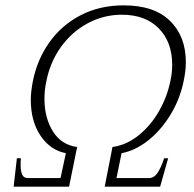

<svg xmlns="http://www.w3.org/2000/svg" viewBox="-20 -697 726 717"><path d="M43 -106H58Q57 -97 57 -80Q57 -57 63 -44.5Q69 -32 84 -32H206L226 -125Q168 -136 131.5 -190Q95 -244 95 -324Q95 -355 103 -395Q119 -475 164.5 -539Q210 -603 281 -640Q352 -677 442 -677Q556 -677 615 -619Q674 -561 674 -465Q674 -433 666 -395Q652 -326 616 -267.5Q580 -209 532 -171.5Q484 -134 434 -125L415 -32H536Q555 -32 568 -51Q581 -70 593 -106H608L578 0H371L400 -148Q452 -155 497.5 -191.5Q543 -228 573.5 -281.5Q604 -335 616 -393Q623 -424 623 -455Q623 -540 573 -591Q523 -642 435 -642Q367 -642 307.5 -610Q248 -578 207.5 -521.5Q167 -465 153 -393Q146 -362 146 -328Q146 -257 177.5 -206.5Q209 -156 268 -148L238 0H31Z"/></svg>

Font: Taviraj ExtraLight
Style: Italic
Weight: 275
Italic angle: -12°
Designer: Katatrad Team
Foundry: CadsonDemak
Version: Version 1.001